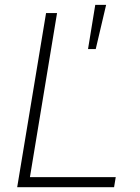

<svg xmlns="http://www.w3.org/2000/svg" viewBox="-20 -782 583 802"><path d="M51.8 0 172.4 -727.5H218.3L105 -42H463.4L456.5 0ZM347.7 -577.1 377.9 -761.7H423.3L379.9 -577.1Z"/></svg>

Font: Inter 20pt ExtraLight
Style: Italic
Weight: 250
Italic angle: -9.3988°
Version: Version 4.001;git-66647c0bb